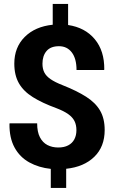

<svg xmlns="http://www.w3.org/2000/svg" viewBox="-20 -844 581 969"><path d="M236.3 104.5V8.3Q175.8 2 127.9 -24.4Q80.1 -50.8 53.5 -99.4Q26.9 -147.9 27.8 -219.2L28.8 -221.7H167.5Q167.5 -178.2 181.4 -151.4Q195.3 -124.5 219.2 -112.1Q243.2 -99.6 273.9 -99.6Q303.7 -99.6 324.2 -110.4Q344.7 -121.1 355.2 -140.9Q365.7 -160.6 365.7 -187Q365.7 -213.4 356 -232.9Q346.2 -252.4 324.2 -268.1Q302.2 -283.7 265.1 -297.9Q192.9 -324.2 145.8 -353.8Q98.6 -383.3 75.4 -423.8Q52.2 -464.4 52.2 -522.9Q52.2 -605 104.7 -657.5Q157.2 -710 246.1 -719.2V-824.2H323.7V-717.8Q409.2 -705.1 458.3 -646.2Q507.3 -587.4 506.3 -493.2L504.9 -490.7H366.2Q366.2 -548.3 342.3 -579.6Q318.4 -610.8 277.8 -610.8Q235.8 -610.8 215.1 -586.7Q194.3 -562.5 194.3 -522.5Q194.3 -497.1 203.6 -478.5Q212.9 -460 235.1 -444.6Q257.3 -429.2 295.9 -414.1Q367.7 -385.7 414.8 -355.7Q461.9 -325.7 485.1 -285.9Q508.3 -246.1 508.3 -188Q508.3 -103.5 455.8 -52.5Q403.3 -1.5 314 7.8V104.5Z"/></svg>

Font: Roboto Slab LO
Style: Bold
Weight: 700
Designer: Google
Version: Version 2.000